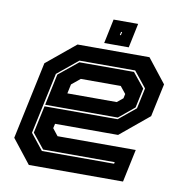

<svg xmlns="http://www.w3.org/2000/svg" viewBox="-77 -743 779 816"><g transform="rotate(10 313.0 -335.5)"><path d="M526 -540 607 -437 576.5 -294.5 452 -191.5H180L175.5 -172L199.5 -141.5H537L507 0H100.5L19.5 -103L90.5 -437L215.5 -540ZM472 -467 523 -404 505 -319.5 438 -264H124.5L153 -399L236.5 -467ZM476 -474H235.5L146.5 -401L90 -137L145 -68H456.5L458 -75H149L97.5 -139L123 -257H438.5L511.5 -317L530.5 -406ZM427 -398.5H254.5L217.5 -368L209 -328H422L447.5 -349L451.5 -368ZM326 -566 348 -671H454L432 -566ZM385.5 -611H390L393 -625H388.5Z"/></g></svg>

Font: Tourney ExtraBold
Style: Italic
Weight: 800
Italic angle: -12°
Version: Version 1.015